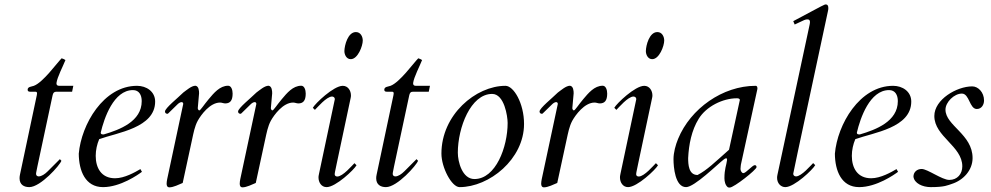

<svg xmlns="http://www.w3.org/2000/svg" viewBox="-20 -823 4427 858"><path d="M69.3 -43C67.9 -36.6 67.4 -31.2 67.4 -26.4C67.4 2.4 87.4 13.2 110.8 13.2C161.6 13.2 248.5 -85.9 254.4 -104.5L247.6 -111.8L193.4 -57.6C180.7 -44.9 165.5 -34.7 152.8 -34.7C147.5 -34.7 141.1 -38.1 141.1 -45.9C141.1 -47.4 141.1 -51.3 147 -78.6L214.8 -396C217.3 -408.2 221.7 -413.1 231.4 -413.1H302.2L307.6 -439.5H244.1C234.4 -439.5 232.4 -445.3 232.4 -450.2V-452.1C235.8 -478.5 261.7 -527.3 272.5 -554.7C269 -557.1 260.3 -561.5 255.4 -562.5C233.4 -540.5 172.9 -455.1 131.3 -439.5C120.6 -435.5 103.5 -436 103.5 -421.9C103.5 -414.1 109.4 -413.1 116.2 -413.1H138.2C142.6 -413.1 145.5 -411.6 145.5 -405.8C145.5 -403.8 145 -400.9 144.5 -397.9Z M332 -136.2C332.5 -59.6 361.3 13.2 440.4 13.2C518.1 13.2 597.7 -42.5 614.3 -55.2L607.4 -67.4C584 -53.7 536.6 -26.4 494.1 -26.4C431.6 -26.4 407.7 -74.2 407.7 -126.5C407.7 -152.3 413.6 -178.7 423.3 -201.2C504.4 -230.5 673.3 -251.5 673.3 -369.1C673.3 -414.1 634.3 -439.5 592.3 -439.5C442.4 -439.5 343.3 -266.6 332 -136.2ZM430.2 -230.5C445.3 -294.9 487.8 -420.4 574.2 -420.4C602.1 -420.4 613.3 -397.5 613.3 -371.1C613.3 -280.3 515.1 -243.2 443.4 -222.2C433.1 -222.2 430.2 -224.1 430.2 -230.5Z M796.4 -5.4 838.4 -199.7C844.7 -228.5 850.1 -258.8 863.8 -283.7C877.9 -309.1 918 -364.7 963.4 -364.7C971.7 -364.7 978.5 -360.8 987.3 -360.8C1007.8 -361.3 1019.5 -372.6 1019.5 -404.8C1019.5 -420.9 1013.7 -439.9 999.5 -439.9C962.4 -439.9 935.5 -407.2 912.6 -379.9C891.1 -354.5 876 -329.6 870.6 -329.6C866.7 -329.6 863.8 -335.9 863.8 -339.8L869.6 -405.8C869.6 -416.5 868.7 -437.5 853.5 -439.9C835.4 -439.9 813 -419.4 799.3 -409.7C774.9 -385.3 717.3 -339.8 717.3 -324.7C717.3 -318.4 721.7 -314.5 728 -314.5C730 -314.5 731 -315.4 732.4 -316.9L773.4 -356.9C778.3 -361.8 785.6 -366.7 791.5 -366.7C795.9 -366.7 798.8 -363.8 798.8 -358.4C798.8 -357.4 798.8 -356.4 727.1 -22.5C725.6 -15.1 724.6 -7.8 724.6 -2C724.6 6.8 727.5 14.2 737.3 14.2C754.4 14.2 780.3 1.5 796.4 -5.4Z M1123 -5.4 1165 -199.7C1171.4 -228.5 1176.8 -258.8 1190.4 -283.7C1204.6 -309.1 1244.6 -364.7 1290 -364.7C1298.3 -364.7 1305.2 -360.8 1314 -360.8C1334.5 -361.3 1346.2 -372.6 1346.2 -404.8C1346.2 -420.9 1340.3 -439.9 1326.2 -439.9C1289.1 -439.9 1262.2 -407.2 1239.3 -379.9C1217.8 -354.5 1202.6 -329.6 1197.3 -329.6C1193.4 -329.6 1190.4 -335.9 1190.4 -339.8L1196.3 -405.8C1196.3 -416.5 1195.3 -437.5 1180.2 -439.9C1162.1 -439.9 1139.6 -419.4 1126 -409.7C1101.6 -385.3 1043.9 -339.8 1043.9 -324.7C1043.9 -318.4 1048.3 -314.5 1054.7 -314.5C1056.6 -314.5 1057.6 -315.4 1059.1 -316.9L1100.1 -356.9C1105 -361.8 1112.3 -366.7 1118.2 -366.7C1122.6 -366.7 1125.5 -363.8 1125.5 -358.4C1125.5 -357.4 1125.5 -356.4 1053.7 -22.5C1052.2 -15.1 1051.3 -7.8 1051.3 -2C1051.3 6.8 1054.2 14.2 1064 14.2C1081.1 14.2 1106.9 1.5 1123 -5.4Z M1546.9 -384.8C1547.9 -388.7 1548.3 -392.6 1548.3 -396.5C1548.3 -418 1535.2 -439.5 1511.7 -439.5C1470.7 -439.5 1388.2 -360.4 1377.9 -341.3L1387.2 -332C1397.5 -341.8 1439 -391.6 1463.9 -391.6C1470.7 -391.6 1476.1 -386.7 1476.1 -380.9V-378.9L1405.8 -47.4C1403.3 -36.6 1403.3 -33.7 1403.3 -29.8C1403.3 -8.3 1416 13.2 1439.5 13.2C1480.5 13.2 1563 -65.4 1573.2 -84.5L1564 -93.8C1553.7 -84 1512.2 -34.2 1487.3 -34.2C1480 -34.2 1475.6 -38.1 1475.6 -44.9C1475.6 -51.3 1476.1 -50.3 1546.9 -384.8ZM1519 -594.7C1519 -578.6 1528.3 -558.6 1547.4 -558.6C1579.1 -558.6 1601.1 -617.7 1601.1 -641.6C1601.1 -659.7 1591.3 -679.7 1570.3 -679.7C1534.7 -679.7 1519.5 -621.1 1519 -594.7Z M1663.1 -43C1661.6 -36.6 1661.1 -31.2 1661.1 -26.4C1661.1 2.4 1681.2 13.2 1704.6 13.2C1755.4 13.2 1842.3 -85.9 1848.1 -104.5L1841.3 -111.8L1787.1 -57.6C1774.4 -44.9 1759.3 -34.7 1746.6 -34.7C1741.2 -34.7 1734.9 -38.1 1734.9 -45.9C1734.9 -47.4 1734.9 -51.3 1740.7 -78.6L1808.6 -396C1811 -408.2 1815.4 -413.1 1825.2 -413.1H1896L1901.4 -439.5H1837.9C1828.1 -439.5 1826.2 -445.3 1826.2 -450.2V-452.1C1829.6 -478.5 1855.5 -527.3 1866.2 -554.7C1862.8 -557.1 1854 -561.5 1849.1 -562.5C1827.1 -540.5 1766.6 -455.1 1725.1 -439.5C1714.4 -435.5 1697.3 -436 1697.3 -421.9C1697.3 -414.1 1703.1 -413.1 1710 -413.1H1731.9C1736.3 -413.1 1739.3 -411.6 1739.3 -405.8C1739.3 -403.8 1738.8 -400.9 1738.3 -397.9Z M2238.8 -439.5C2106 -439.5 1952.6 -310.1 1952.6 -136.7C1952.6 -74.2 1998.5 13.2 2033.7 13.2C2166.5 13.2 2321.8 -111.8 2321.8 -269C2321.8 -361.8 2275.4 -439.5 2238.8 -439.5ZM2025.9 -140.6C2025.9 -252.9 2083.5 -403.3 2179.2 -403.3C2233.9 -403.3 2248.5 -302.7 2248.5 -273.4C2248.5 -166 2195.3 -22.9 2100.1 -22.9C2045.4 -22.9 2025.9 -100.6 2025.9 -140.6Z M2470.2 -5.4 2512.2 -199.7C2518.6 -228.5 2523.9 -258.8 2537.6 -283.7C2551.8 -309.1 2591.8 -364.7 2637.2 -364.7C2645.5 -364.7 2652.3 -360.8 2661.1 -360.8C2681.6 -361.3 2693.4 -372.6 2693.4 -404.8C2693.4 -420.9 2687.5 -439.9 2673.3 -439.9C2636.2 -439.9 2609.4 -407.2 2586.4 -379.9C2564.9 -354.5 2549.8 -329.6 2544.4 -329.6C2540.5 -329.6 2537.6 -335.9 2537.6 -339.8L2543.5 -405.8C2543.5 -416.5 2542.5 -437.5 2527.3 -439.9C2509.3 -439.9 2486.8 -419.4 2473.1 -409.7C2448.7 -385.3 2391.1 -339.8 2391.1 -324.7C2391.1 -318.4 2395.5 -314.5 2401.9 -314.5C2403.8 -314.5 2404.8 -315.4 2406.2 -316.9L2447.3 -356.9C2452.1 -361.8 2459.5 -366.7 2465.3 -366.7C2469.7 -366.7 2472.7 -363.8 2472.7 -358.4C2472.7 -357.4 2472.7 -356.4 2400.9 -22.5C2399.4 -15.1 2398.4 -7.8 2398.4 -2C2398.4 6.8 2401.4 14.2 2411.1 14.2C2428.2 14.2 2454.1 1.5 2470.2 -5.4Z M2894 -384.8C2895 -388.7 2895.5 -392.6 2895.5 -396.5C2895.5 -418 2882.3 -439.5 2858.9 -439.5C2817.9 -439.5 2735.4 -360.4 2725.1 -341.3L2734.4 -332C2744.6 -341.8 2786.1 -391.6 2811 -391.6C2817.9 -391.6 2823.2 -386.7 2823.2 -380.9V-378.9L2752.9 -47.4C2750.5 -36.6 2750.5 -33.7 2750.5 -29.8C2750.5 -8.3 2763.2 13.2 2786.6 13.2C2827.6 13.2 2910.2 -65.4 2920.4 -84.5L2911.1 -93.8C2900.9 -84 2859.4 -34.2 2834.5 -34.2C2827.1 -34.2 2822.8 -38.1 2822.8 -44.9C2822.8 -51.3 2823.2 -50.3 2894 -384.8ZM2866.2 -594.7C2866.2 -578.6 2875.5 -558.6 2894.5 -558.6C2926.3 -558.6 2948.2 -617.7 2948.2 -641.6C2948.2 -659.7 2938.5 -679.7 2917.5 -679.7C2881.8 -679.7 2866.7 -621.1 2866.2 -594.7Z M3241.2 15.1C3259.8 15.1 3360.8 -64.5 3360.8 -76.2C3360.8 -81.5 3357.9 -85 3353 -85C3342.3 -85 3313.5 -49.3 3301.8 -49.3C3295.4 -49.3 3289.1 -59.1 3289.1 -67.9C3289.1 -73.7 3291 -87.9 3291 -87.9L3364.7 -425.8C3364.7 -431.6 3364.7 -439.5 3356.4 -439.5C3209.5 -439.5 3065.9 -337.9 3010.3 -202.6C2999 -175.3 2989.7 -141.6 2989.7 -111.8C2989.7 -77.1 2996.6 13.2 3045.9 13.2C3083.5 13.2 3187 -89.8 3214.4 -110.4C3218.8 -113.8 3222.2 -115.7 3225.1 -115.7C3229 -115.7 3229 -110.8 3229 -107.9C3226.1 -84 3217.3 -68.8 3217.3 -26.4C3217.3 -12.2 3221.2 4.4 3231.9 13.2C3234.4 15.1 3237.3 15.1 3241.2 15.1ZM3055.2 -116.7C3058.1 -176.8 3070.3 -240.7 3102.5 -292.5C3136.2 -347.2 3209.5 -383.8 3272.9 -383.8C3278.8 -383.8 3286.1 -382.8 3286.1 -376L3237.8 -153.8C3173.8 -97.2 3139.6 -63 3097.2 -41C3057.1 -41 3055.2 -88.9 3055.2 -116.7Z M3454.1 -41.5C3453.1 -37.1 3452.6 -32.7 3452.6 -28.3C3452.6 -3.4 3469.7 13.2 3489.3 13.2C3530.3 13.2 3612.8 -65.9 3623 -85L3613.8 -94.2C3603.5 -84.5 3562 -34.7 3537.1 -34.7C3530.3 -34.7 3524.9 -39.6 3524.9 -45.4V-47.4C3524.9 -48.3 3526.9 -61.5 3679.7 -772.5C3681.2 -778.3 3681.6 -782.7 3681.6 -787.1C3681.6 -797.4 3678.2 -803.2 3670.4 -803.2C3664.1 -803.2 3662.1 -801.8 3524.9 -728.5L3531.2 -713.4C3578.6 -735.8 3578.1 -736.3 3588.9 -736.3C3596.7 -736.3 3599.6 -731.9 3599.6 -724.1C3599.6 -720.7 3598.6 -716.3 3597.7 -711.4Z M3710.9 -136.2C3711.4 -59.6 3740.2 13.2 3819.3 13.2C3897 13.2 3976.6 -42.5 3993.2 -55.2L3986.3 -67.4C3962.9 -53.7 3915.5 -26.4 3873 -26.4C3810.5 -26.4 3786.6 -74.2 3786.6 -126.5C3786.6 -152.3 3792.5 -178.7 3802.2 -201.2C3883.3 -230.5 4052.2 -251.5 4052.2 -369.1C4052.2 -414.1 4013.2 -439.5 3971.2 -439.5C3821.3 -439.5 3722.2 -266.6 3710.9 -136.2ZM3809.1 -230.5C3824.2 -294.9 3866.7 -420.4 3953.1 -420.4C3981 -420.4 3992.2 -397.5 3992.2 -371.1C3992.2 -280.3 3894 -243.2 3822.3 -222.2C3812 -222.2 3809.1 -224.1 3809.1 -230.5Z M4062 -33.7C4065.4 -3.9 4102.5 13.2 4139.2 13.2C4202.6 13.2 4215.8 4.4 4232.9 -1C4285.6 -17.6 4326.2 -63 4326.2 -116.7C4326.2 -223.1 4205.1 -261.7 4205.1 -333C4205.1 -366.7 4244.1 -404.8 4278.3 -404.8C4312.5 -404.8 4312 -335.9 4345.2 -335.9C4366.2 -335.9 4377.4 -355 4377.4 -374C4377.4 -410.6 4351.1 -437 4324.7 -437C4255.4 -437 4155.3 -378.4 4155.3 -304.7C4155.3 -212.4 4280.3 -170.4 4280.3 -79.6C4280.3 -45.9 4258.3 -19 4222.2 -19C4189.5 -19 4125 -67.9 4098.6 -67.9C4077.6 -67.9 4062 -53.7 4062 -33.7Z"/></svg>

Font: Cardo
Style: Italic
Weight: 400
Designer: David J. Perry
Foundry: David J. Perry
Version: Version 0.99